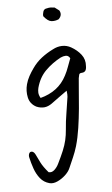

<svg xmlns="http://www.w3.org/2000/svg" viewBox="-108 -699 650 1119"><g transform="rotate(10 217.0 -139.5)"><path d="M269 367Q235 367 208.5 347.5Q182 328 162 298.5Q142 269 127 240Q121 229 123 217Q125 205 138 204Q150 204 162.5 219Q175 234 195.5 257Q216 280 253 305Q272 305 283.5 287Q295 269 299 247Q308 202 312.5 168.5Q317 135 316 105Q315 75 309 43Q300 -4 295.5 -52Q291 -100 285 -147Q284 -154 281.5 -161Q279 -168 274 -181Q255 -157 239 -138.5Q223 -120 208 -100Q188 -73 165.5 -64Q143 -55 116 -59Q76 -68 58 -103Q40 -138 40 -178Q40 -203 46 -227.5Q52 -252 61 -276Q75 -315 99 -346.5Q123 -378 154 -405Q175 -425 201.5 -433Q228 -441 256 -434Q295 -424 324 -402Q353 -380 360 -342Q365 -323 360.5 -313Q356 -303 343 -299Q330 -295 330 -286Q330 -277 331 -265Q335 -239 344 -193Q353 -147 362.5 -91.5Q372 -36 378.5 21.5Q385 79 384 128Q383 162 378 195Q373 228 368 261Q365 283 349.5 307.5Q334 332 312.5 349.5Q291 367 269 367ZM132 -113Q178 -139 208 -177Q238 -215 249 -266Q255 -292 257 -318.5Q259 -345 262 -371Q248 -385 233.5 -380.5Q219 -376 206 -365Q164 -326 136.5 -278.5Q109 -231 109 -169Q109 -155 113.5 -141Q118 -127 132 -113ZM156 -583Q139 -569 117.5 -565Q96 -561 64 -585Q60 -594 60.5 -611Q61 -628 78 -634Q88 -640 99 -642.5Q110 -645 121 -646L151 -634Q173 -612 156 -583Z"/></g></svg>

Font: Mynerve
Style: Regular
Weight: 400
Designer: Carolina Short
Foundry: Carolina Short
Version: Version 1.000; ttfautohint (v1.8.4.7-5d5b)